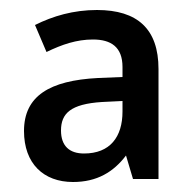

<svg xmlns="http://www.w3.org/2000/svg" viewBox="-20 -742 384 384"><path d="M174 -722C127 -722 86 -710 50 -692L73 -638C104 -653 133 -663 166 -663C202 -663 225 -648 225 -608V-588L176 -586C79 -581 28 -550 28 -480C28 -415 67 -378 126 -378C174 -378 207 -398 232 -431L246 -384H297V-604C297 -684 255 -722 174 -722ZM184 -538 225 -540V-519C225 -468 200 -435 148 -435C119 -435 102 -450 102 -481C102 -515 121 -534 184 -538Z"/></svg>

Font: Noto Sans Khmer UI SemiCondensed Medium
Style: Regular
Weight: 500
Width: 4
Designer: Danh Hong and the Monotype Design Team
Foundry: Monotype Imaging Inc.
Version: Version 2.002